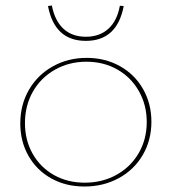

<svg xmlns="http://www.w3.org/2000/svg" viewBox="-20 -675 626 700"><path d="M431 -653 417 -654Q407 -599 375 -570Q343 -541 293 -541Q243 -541 211.5 -570Q180 -599 169 -655L155 -653Q179 -526 293 -526Q407 -526 431 -653ZM54 -225Q54 -293 85.5 -347.5Q117 -402 172.5 -433Q228 -464 296 -464Q363 -464 417 -434Q471 -404 501.5 -350.5Q532 -297 532 -231Q532 -164 500.5 -110Q469 -56 413 -25.5Q357 5 288 5Q220 5 167 -24.5Q114 -54 84 -106.5Q54 -159 54 -225ZM515 -230Q515 -292 486.5 -342.5Q458 -393 408 -421.5Q358 -450 295 -450Q232 -450 180.5 -421Q129 -392 100 -341Q71 -290 71 -226Q71 -164 99 -114.5Q127 -65 176.5 -37Q226 -9 289 -9Q353 -9 404.5 -37.5Q456 -66 485.5 -116.5Q515 -167 515 -230Z"/></svg>

Font: Ysabeau SC Thin
Style: Regular
Weight: 200
Designer: Christian Thalmann (Catharsis Fonts)
Version: Version 0.003